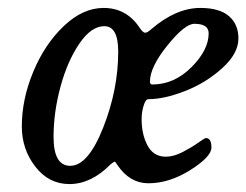

<svg xmlns="http://www.w3.org/2000/svg" viewBox="-20 -450 621 484"><path d="M115 -105Q115 -32 157 -32Q202 -32 240 -128Q278 -224 278 -320Q278 -384 243 -384Q210 -384 180 -340Q150 -296 132.5 -231.5Q115 -167 115 -105ZM259 -36Q210 14 155 14Q103 14 69 -30Q35 -74 35 -131Q35 -200 64 -269.5Q93 -339 141 -384.5Q189 -430 241 -430Q299 -430 332 -380Q340 -368 345.5 -367.5Q351 -367 362 -377Q424 -430 485 -430Q533 -430 557 -409.5Q581 -389 581 -353Q581 -315 540 -278Q499 -241 446.5 -220.5Q394 -200 354 -200Q347 -200 342 -183.5Q337 -167 337 -150Q337 -111 352 -83Q367 -55 398 -55Q418 -55 441 -67Q464 -79 480 -90.5Q496 -102 499 -102Q513 -102 513 -78Q513 -55 460 -21.5Q407 12 354 12Q307 12 276 -34Q271 -42 269.5 -42.5Q268 -43 259 -36ZM358 -244Q358 -237 364 -237Q419 -237 462.5 -280.5Q506 -324 506 -366Q506 -390 470 -390Q446 -390 402 -335.5Q358 -281 358 -244Z"/></svg>

Font: EB Garamond 08
Style: Italic
Weight: 400
Italic angle: -14°
Version: Version 0.016